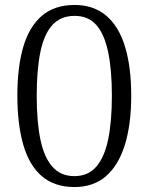

<svg xmlns="http://www.w3.org/2000/svg" viewBox="-20 -744 599 774"><path d="M280 10Q200 10 149 -33.5Q98 -77 74 -160Q50 -243 50 -359Q50 -474 74 -555.5Q98 -637 149 -680.5Q200 -724 281 -724Q357 -724 408 -681Q459 -638 484 -556Q509 -474 509 -358Q509 -243 483.5 -160.5Q458 -78 407.5 -34Q357 10 280 10ZM280 -34Q335 -34 368 -72Q401 -110 416 -182Q431 -254 431 -358Q431 -462 416 -534Q401 -606 368.5 -643Q336 -680 281 -680Q224 -680 190.5 -642.5Q157 -605 142.5 -533Q128 -461 128 -358Q128 -253 143 -181Q158 -109 191.5 -71.5Q225 -34 280 -34Z"/></svg>

Font: Noto Serif Tibetan Light
Style: Regular
Weight: 300
Version: Version 2.103